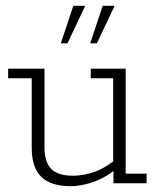

<svg xmlns="http://www.w3.org/2000/svg" viewBox="-20 -630 552 660"><path d="M223 10Q155 10 122 -22Q89 -54 89 -122V-361H8V-394H133V-123Q133 -73 156 -49.5Q179 -26 231 -26Q267 -26 305.5 -39.5Q344 -53 389 -91L369 -67V-361H292V-394H412V-33H484V0H370V-54L389 -58Q352 -24 307.5 -7Q263 10 223 10ZM189 -481 232 -610H273L212 -481ZM290 -481 333 -610H374L313 -481Z"/></svg>

Font: Rokkitt SemiBold ExtraLight
Style: Regular
Weight: 250
Version: Version 3.103